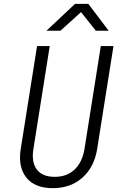

<svg xmlns="http://www.w3.org/2000/svg" viewBox="-20 -970 640 1000"><path d="M255 10Q161 10 117 -45.5Q73 -101 88 -194L173 -730H239L154 -194Q143 -126 171.5 -87.5Q200 -49 265 -49Q329 -49 369 -87.5Q409 -126 420 -194L505 -730H571L486 -194Q471 -100 409.5 -45Q348 10 255 10ZM222 -810 371 -950H440L546 -810H479L402 -907L295 -810Z"/></svg>

Font: NKDuy Mono ExtraLight
Style: Italic
Weight: 200
Italic angle: -9°
Monospace: yes
Designer: NKDuy
Foundry: NKDuy
Version: Version 2.251; ttfautohint (v1.8.4.7-5d5b)